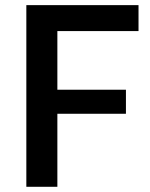

<svg xmlns="http://www.w3.org/2000/svg" viewBox="-20 -717 575 737"><path d="M200.2 -280.3H463.4V-372.6H200.2V-597.7H511.7V-697.3H81.1V0H200.2Z"/></svg>

Font: Estedad SemiBold
Style: Regular
Weight: 600
Designer: Amin Abedi
Version: Version 7.3